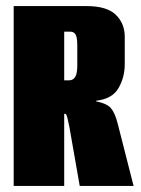

<svg xmlns="http://www.w3.org/2000/svg" viewBox="-20 -611 464 631"><path d="M25 0V-591H265Q331 -591 360.5 -562.5Q390 -534 390 -490V-400Q390 -357 369.5 -321.5Q349 -286 296 -280V-278Q331 -271 344.5 -255.5Q358 -240 367 -204L419 0H242L208 -194Q204 -214 201 -225.5Q198 -237 194 -237H191V0ZM191 -347H207Q220 -347 227 -358Q234 -369 234 -396V-461Q234 -488 228.5 -497.5Q223 -507 210 -507H191Z"/></svg>

Font: Alumni Sans Thin Black
Style: Regular
Weight: 900
Version: Version 1.018